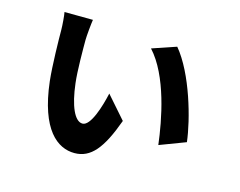

<svg xmlns="http://www.w3.org/2000/svg" viewBox="-88 -715 1109 886"><g transform="rotate(15 466.0 -271.5)"><path d="M118 -580C121 -567 125 -517 125 -496C125 -455 127 -327 135 -254C161 -28 249 37 330 37C408 37 457 -23 508 -164L415 -270C401 -206 370 -104 331 -104C293 -104 264 -172 252 -276C245 -333 245 -439 245 -481C245 -499 251 -562 254 -579ZM547 -521C643 -417 681 -215 695 -99L819 -146C807 -250 750 -455 662 -560Z"/></g></svg>

Font: GenEiGothic-pro-Regular
Style: Bold
Weight: 700
Designer: Ryoko NISHIZUKA (kana & ideographs); Paul D. Hunt (Latin, Greek & Cyrillic); Wenlong ZHANG (bopomofo); Sandoll Communica
Foundry: Adobe Systems Incorporated; o_tamon
Version: Version 1.000.140830